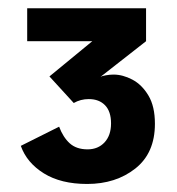

<svg xmlns="http://www.w3.org/2000/svg" viewBox="-20 -720 430 466"><path d="M191.5 -273.5Q128 -273.5 86.5 -299.2Q45 -325 30.5 -366L123.5 -412.5Q133 -387 149.2 -372.2Q165.5 -357.5 192.5 -357.5Q218 -357.5 233.8 -374.5Q249.5 -391.5 249.5 -420.5Q249.5 -449.5 235 -464.5Q220.5 -479.5 195.5 -479.5Q175.5 -479.5 159 -470L100 -534.5L204 -620H46V-700H334.5V-620L224 -533.5Q227 -535.5 236.8 -537.2Q246.5 -539 255.5 -539Q278 -539 301.2 -526.8Q324.5 -514.5 340.2 -488.2Q356 -462 356 -419.5Q356 -348.5 308.5 -311Q261 -273.5 191.5 -273.5Z"/></svg>

Font: Trispace SemiBold
Style: Regular
Weight: 600
Designer: Tyler Finck
Foundry: Etcetera Type Company
Version: Version 1.210; ttfautohint (v1.8.3)